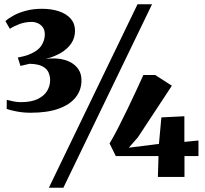

<svg xmlns="http://www.w3.org/2000/svg" viewBox="-20 -835 965 906"><path d="M125 -303Q89.5 -303 57.8 -309.2Q26 -315.5 11.5 -321L12 -364Q26 -360 43.5 -356.5Q61 -353 78 -353Q128.5 -353 159 -368.2Q189.5 -383.5 203 -407.2Q216.5 -431 216.5 -456Q216.5 -477.5 208.2 -494.8Q200 -512 179.2 -522.5Q158.5 -533 120 -534Q115 -533 107.5 -531.2Q100 -529.5 92 -527.5Q84 -525.5 76.5 -524L64 -563.5Q76.5 -566 90 -569.2Q103.5 -572.5 114 -576.5Q158 -593.5 174.8 -619.2Q191.5 -645 191.5 -672Q191.5 -693 182.2 -706Q173 -719 158.2 -725.5Q143.5 -732 127 -731.5Q97.5 -731 72 -721.5Q46.5 -712 26.5 -699L5.5 -735.5Q22.5 -750.5 47.2 -763.5Q72 -776.5 105 -785Q138 -793.5 178 -793.5Q223.5 -793.5 258.8 -781.5Q294 -769.5 314 -746.5Q334 -723.5 334 -690Q334 -656 315.8 -629.5Q297.5 -603 266 -584.8Q234.5 -566.5 195.5 -557Q248 -563.5 285.8 -552.2Q323.5 -541 344 -516.2Q364.5 -491.5 364.5 -456Q364.5 -411 337.8 -376.5Q311 -342 257.8 -322.5Q204.5 -303 125 -303ZM629 -815H697.5L279 51H210.5ZM725 0 728 -98.5H526.5L497 -158Q516.5 -190.5 538.2 -233Q560 -275.5 581.8 -320.8Q603.5 -366 623 -408Q642.5 -450 656.5 -481H712.5L791 -430.5L630 -186L587.5 -138L730 -156L741.5 -281L850 -286.5V-165.5L916.5 -172V-98.5H850.5V0Z"/></svg>

Font: Merriweather 96pt Black
Style: Regular
Weight: 900
Version: Version 2.100